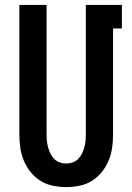

<svg xmlns="http://www.w3.org/2000/svg" viewBox="-20 -755 540 783"><path d="M250 8Q223 8 196 2.5Q169 -3 146 -17Q123 -31 105.5 -52.5Q88 -74 77.5 -99Q67 -124 63 -151Q59 -178 59 -205V-735H170V-205Q170 -192 171.5 -178.5Q173 -165 176.5 -152.5Q180 -140 186 -128Q192 -116 201.5 -106.5Q211 -97 224 -92.5Q237 -88 250 -88Q263 -88 276 -92.5Q289 -97 298.5 -106.5Q308 -116 314 -128Q320 -140 323.5 -152.5Q327 -165 328.5 -178.5Q330 -192 330 -205V-735H477V-639H441V-205Q441 -178 437 -151Q433 -124 422.5 -99Q412 -74 394.5 -52.5Q377 -31 354 -17Q331 -3 304 2.5Q277 8 250 8Z"/></svg>

Font: Iosevka Fixed
Style: Bold
Weight: 700
Monospace: yes
Designer: Belleve Invis
Foundry: Belleve Invis
Version: Version 32.3.0